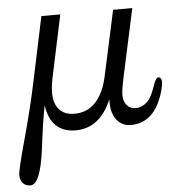

<svg xmlns="http://www.w3.org/2000/svg" viewBox="-87 -478 683 728"><g transform="rotate(-5 254.0 -114.0)"><path d="M80 -94Q67 -28 55 71Q38 204 0 204Q-18 204 -28.5 192.5Q-39 181 -39 161Q-39 142 -7.5 28Q24 -86 44 -181L97 -432H169L118 -192Q115 -177 113.5 -163Q112 -149 112 -137Q112 -97 132.5 -74.5Q153 -52 190 -52Q238 -52 270 -85.5Q302 -119 316 -183L370 -432H443L387 -173Q381 -144 379 -130Q377 -116 377 -106Q377 -83 389.5 -68Q402 -53 422 -53Q439 -53 454 -62Q469 -71 479 -87Q489 -103 499 -132.5Q509 -162 518 -162Q524 -162 527.5 -157Q531 -152 531 -144Q531 -132 525.5 -111.5Q520 -91 511 -71Q493 -31 465 -11Q437 9 399 9Q366 9 346 -16Q326 -41 326 -84V-95Q304 -42 269.5 -15.5Q235 11 189 11Q142 11 114.5 -15.5Q87 -42 80 -94Z"/></g></svg>

Font: Augsburger Schrift CAT
Style: Regular
Weight: 400
Designer: Peter Wiegel nach Roos&Junge Offenbach
Foundry: CAT-Fonts, Peter Wiegel
Version: Version 1.000